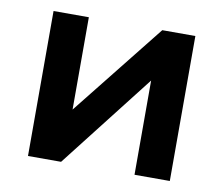

<svg xmlns="http://www.w3.org/2000/svg" viewBox="-59 -530 697 600"><g transform="rotate(10 290.0 -230.0)"><path d="M65 0H170L403 -299V0H515V-460H410L177 -167V-460H65Z"/></g></svg>

Font: KT Kiyosuna Sans Bold
Style: Regular
Weight: 700
Designer: [Zen Kaku Gothic] Yoshimichi Ohira
Version: Version 1.010;Glyphs 3.1.2 (3151)